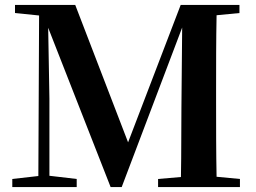

<svg xmlns="http://www.w3.org/2000/svg" viewBox="-20 -761 1041 781"><path d="M715 0H956V-33L861 -42C859 -141 859 -243 859 -346V-394C859 -496 859 -598 861 -699L954 -708V-741H715L501 -182L286 -741H41V-708L139 -698L136 -45L30 -33V0H292V-33L181 -46V-360L176 -648L430 0H475L721 -649L718 -326C717 -242 718 -143 716 -41L623 -33V0Z"/></svg>

Font: Noto Serif SC
Style: Bold
Weight: 700
Designer: Ryoko NISHIZUKA 西塚涼子 (kana & ideographs); Frank Grießhammer (Latin, Greek & Cyrillic); Wenlong ZHANG 张文龙 (bopomofo); San
Foundry: Adobe
Version: Version 2.001;hotconv 1.1.0;makeotfexe 2.6.0